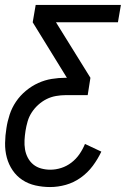

<svg xmlns="http://www.w3.org/2000/svg" viewBox="-22 -540 542 775"><path d="M180 215Q150 215 121 208.5Q92 202 68.5 186.5Q45 171 29 147.5Q13 124 5.5 96Q-2 68 -1.5 37.5Q-1 7 4 -23Q8 -50 17 -77.5Q26 -105 42.5 -129.5Q59 -154 82.5 -173.5Q106 -193 132.5 -205Q159 -217 187 -221.5Q215 -226 242 -226H248L110 -450L122 -520H466L454 -450H204L343 -226L332 -156H243Q224 -156 204 -152.5Q184 -149 166 -140Q148 -131 132.5 -117Q117 -103 106 -86Q95 -69 89.5 -50Q84 -31 81 -12Q78 7 77 26Q76 45 79 63Q82 81 90.5 97Q99 113 112.5 124Q126 135 144 140Q162 145 181 145Q203 145 225 138Q247 131 266 116.5Q285 102 298.5 82.5Q312 63 321 41L387 72Q373 102 352.5 129.5Q332 157 304 177Q276 197 244 206Q212 215 180 215Z"/></svg>

Font: Iosevka Algr
Style: Italic
Weight: 400
Italic angle: -9°
Monospace: yes
Designer: Belleve Invis
Foundry: Belleve Invis
Version: Version 26.0.2; ttfautohint (v1.8.3)